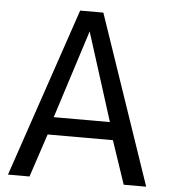

<svg xmlns="http://www.w3.org/2000/svg" viewBox="-51 -754 704 800"><g transform="rotate(5 300.5 -353.5)"><path d="M12 0 252 -707H349L590 0H496L435 -181H162L102 0ZM181 -255H416L299 -624Z"/></g></svg>

Font: Georama
Style: Regular
Weight: 400
Designer: Jean-Baptiste Levee
Foundry: Production Type
Version: Version 1.000